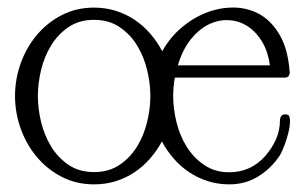

<svg xmlns="http://www.w3.org/2000/svg" viewBox="-20 -479 797 505"><path d="M742.7 -161.6Q742.7 -146 738.5 -129.9Q734.4 -113.8 729.5 -100.6Q726.6 -92.8 723.4 -85.2Q720.2 -77.6 716.3 -70.8Q694.3 -37.1 660.2 -15.6Q626 5.9 583 5.9Q552.7 5.9 526.4 -2.7Q500 -11.2 477.5 -26.1Q455.1 -41 437 -61.8Q418.9 -82.5 405.8 -106.9Q392.6 -82.5 374.5 -61.8Q356.4 -41 333.7 -25.9Q311 -10.7 284.4 -2.4Q257.8 5.9 227.5 5.9Q180.7 5.9 142.3 -13.9Q104 -33.7 76.7 -66.4Q49.3 -99.1 34.4 -140.9Q19.5 -182.6 19.5 -226.6Q19.5 -270.5 34.4 -312.3Q49.3 -354 76.7 -386.7Q104 -419.4 142.3 -439.2Q180.7 -459 227.5 -459Q257.8 -459 284.9 -450.4Q312 -441.9 334.7 -426.5Q357.4 -411.1 375.5 -390.1Q393.6 -369.1 406.7 -344.2Q427.7 -381.8 459.7 -408.2Q491.7 -434.6 527.6 -447.5Q563.5 -460.4 599.9 -459Q636.2 -457.5 666.3 -439.5Q696.3 -421.4 716.8 -385Q737.3 -348.6 741.7 -292Q743.2 -286.6 740.2 -280.8Q737.3 -274.9 729 -274.9H439.9Q435.5 -250.5 435.5 -226.6Q435.5 -192.9 444.3 -157.2Q453.1 -121.6 471.4 -92.5Q489.7 -63.5 517.6 -44.7Q545.4 -25.9 583 -25.9Q640.1 -25.9 678.2 -69.3Q695.8 -89.8 706.1 -113Q716.3 -136.2 716.3 -162.6Q716.3 -168 719.2 -173.1Q722.2 -178.2 730 -178.2Q739.3 -178.2 741 -172.6Q742.7 -167 742.7 -161.6ZM375.5 -226.6Q375.5 -259.8 366.9 -295.2Q358.4 -330.6 340.3 -359.9Q322.3 -389.2 294.2 -408Q266.1 -426.8 227.5 -426.8Q188.5 -426.8 160.6 -408Q132.8 -389.2 114.7 -359.9Q96.7 -330.6 88.1 -295.2Q79.6 -259.8 79.6 -226.6Q79.6 -193.4 88.1 -158Q96.7 -122.6 114.7 -93.3Q132.8 -64 160.6 -45.2Q188.5 -26.4 227.5 -26.4Q266.1 -26.4 294.2 -45.2Q322.3 -64 340.3 -93.3Q358.4 -122.6 366.9 -158Q375.5 -193.4 375.5 -226.6ZM689.9 -307.1Q684.6 -345.2 668 -371.6Q651.4 -397.9 628.7 -411.6Q606 -425.3 579.3 -426Q552.7 -426.8 527.6 -414.1Q502.4 -401.4 481.2 -374.8Q460 -348.1 447.8 -307.1Z"/></svg>

Font: Atsinvsda
Style: Regular
Weight: 400
Designer: Al Webster
Foundry: Al Webster and Michael Everson
Version: Version 2.000